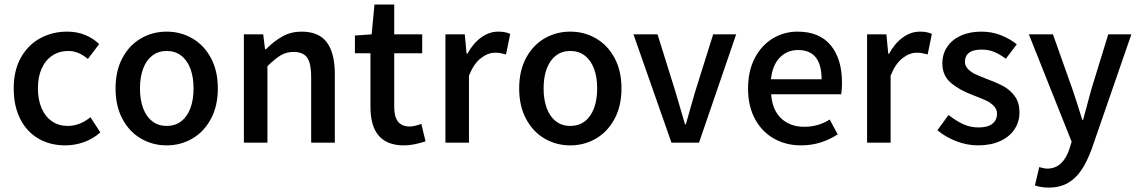

<svg xmlns="http://www.w3.org/2000/svg" viewBox="-20 -645 5146 868"><path d="M377.4 -378.4Q335 -414.6 289.1 -414.6Q248.5 -414.6 217.3 -394.3Q186 -374 168.7 -335.9Q151.4 -297.9 151.4 -245.6Q151.4 -193.8 168.2 -155.3Q185.1 -116.7 215.6 -96.2Q246.1 -75.7 285.6 -75.7Q341.3 -75.7 388.7 -115.2L433.6 -46.4Q400.4 -17.1 359.4 -2.4Q318.4 12.2 274.9 12.2Q208 12.2 155.3 -17.6Q102.5 -47.4 72.3 -105.7Q42 -164.1 42 -245.6Q42 -327.1 74.7 -385Q107.4 -442.9 162.4 -472.4Q217.3 -502 283.7 -502Q328.6 -502 365.2 -486.8Q401.9 -471.7 428.2 -445.8Z M733.4 12.2Q670.4 12.2 617.7 -18.3Q564.9 -48.8 533.7 -107.2Q502.4 -165.5 502.4 -245.1Q502.4 -325.2 533.7 -383.3Q564.9 -441.4 617.7 -471.7Q670.4 -502 733.4 -502Q796.4 -502 849.1 -471.7Q901.9 -441.4 933.3 -383.3Q964.8 -325.2 964.8 -245.1Q964.8 -165.5 933.3 -107.2Q901.9 -48.8 849.1 -18.3Q796.4 12.2 733.4 12.2ZM733.4 -414.6Q695.8 -414.6 668.7 -393.8Q641.6 -373 627.2 -335Q612.8 -296.9 612.8 -245.1Q612.8 -193.8 627.2 -155.5Q641.6 -117.2 668.7 -96.4Q695.8 -75.7 733.4 -75.7Q771.5 -75.7 798.8 -96.4Q826.2 -117.2 840.6 -155.5Q855 -193.8 855 -245.1Q855 -296.9 840.6 -335Q826.2 -373 798.8 -393.8Q771.5 -414.6 733.4 -414.6Z M1182.1 -422.4Q1219.7 -460 1258.1 -481Q1296.4 -502 1343.3 -502Q1421.4 -502 1457.5 -453.6Q1493.7 -405.3 1493.7 -309.6V0H1386.7V-295.4Q1386.7 -337.9 1378.9 -362.8Q1371.1 -387.7 1353.8 -398.9Q1336.4 -410.2 1306.6 -410.2Q1274.9 -410.2 1249.3 -395Q1223.6 -379.9 1189 -345.7V0H1082.5V-489.7H1169.9L1178.2 -422.4Z M1660.2 -489.7 1672.9 -624.5H1762.2V-489.7H1888.7V-404.3H1762.2V-161.6Q1762.2 -117.2 1779.3 -95.2Q1796.4 -73.2 1833 -73.2Q1853 -73.2 1884.8 -85L1903.8 -5.9Q1877 2.4 1853.8 7.3Q1830.6 12.2 1805.7 12.2Q1654.8 12.2 1654.8 -161.6V-404.3H1584.5V-484.4Z M2093.3 -402.3Q2118.7 -449.2 2155.3 -475.6Q2191.9 -502 2231.9 -502Q2249.5 -502 2262.2 -499.5Q2274.9 -497.1 2286.6 -491.7L2267.6 -398.9Q2253.4 -402.8 2242.7 -404.8Q2231.9 -406.7 2217.8 -406.7Q2185.1 -406.7 2153.1 -381.3Q2121.1 -356 2100.1 -302.7V0H1993.7V-489.7H2081.1L2089.4 -402.3Z M2558.1 12.2Q2495.1 12.2 2442.4 -18.3Q2389.6 -48.8 2358.4 -107.2Q2327.1 -165.5 2327.1 -245.1Q2327.1 -325.2 2358.4 -383.3Q2389.6 -441.4 2442.4 -471.7Q2495.1 -502 2558.1 -502Q2621.1 -502 2673.8 -471.7Q2726.6 -441.4 2758.1 -383.3Q2789.6 -325.2 2789.6 -245.1Q2789.6 -165.5 2758.1 -107.2Q2726.6 -48.8 2673.8 -18.3Q2621.1 12.2 2558.1 12.2ZM2558.1 -414.6Q2520.5 -414.6 2493.4 -393.8Q2466.3 -373 2451.9 -335Q2437.5 -296.9 2437.5 -245.1Q2437.5 -193.8 2451.9 -155.5Q2466.3 -117.2 2493.4 -96.4Q2520.5 -75.7 2558.1 -75.7Q2596.2 -75.7 2623.5 -96.4Q2650.9 -117.2 2665.3 -155.5Q2679.7 -193.8 2679.7 -245.1Q2679.7 -296.9 2665.3 -335Q2650.9 -373 2623.5 -393.8Q2596.2 -414.6 2558.1 -414.6Z M3063.5 -128.4 3076.7 -83H3080.6Q3089.8 -117.2 3106 -172.4L3122.6 -230L3204.1 -489.7H3308.1L3140.1 0H3015.6L2843.8 -489.7H2952.6L3033.7 -230Q3043 -196.8 3063.5 -128.4Z M3782.7 -218.8H3466.3Q3471.2 -147.9 3511.5 -109.9Q3551.8 -71.8 3615.7 -71.8Q3647.5 -71.8 3675.8 -79.8Q3704.1 -87.9 3731 -104.5L3767.1 -37.6Q3731.9 -14.2 3689.9 -1Q3647.9 12.2 3601.6 12.2Q3533.7 12.2 3479.2 -18.3Q3424.8 -48.8 3393.3 -106.9Q3361.8 -165 3361.8 -244.6Q3361.8 -324.2 3392.3 -382.6Q3422.9 -440.9 3473.9 -471.4Q3524.9 -502 3585.4 -502Q3684.6 -502 3735.6 -440.2Q3786.6 -378.4 3786.6 -270Q3786.6 -242.2 3782.7 -218.8ZM3465.3 -286.6H3694.3Q3694.3 -418.9 3587.9 -418.9Q3539.1 -418.9 3505.6 -385Q3472.2 -351.1 3465.3 -286.6Z M3999.5 -402.3Q4024.9 -449.2 4061.5 -475.6Q4098.1 -502 4138.2 -502Q4155.8 -502 4168.5 -499.5Q4181.2 -497.1 4192.9 -491.7L4173.8 -398.9Q4159.7 -402.8 4148.9 -404.8Q4138.2 -406.7 4124 -406.7Q4091.3 -406.7 4059.3 -381.3Q4027.3 -356 4006.3 -302.7V0H3899.9V-489.7H3987.3L3995.6 -402.3Z M4487.3 -130.9Q4487.3 -151.4 4472.7 -166.3Q4458 -181.2 4437.5 -190.7Q4417 -200.2 4379.9 -214.4Q4317.9 -237.3 4279.1 -270.3Q4240.2 -303.2 4240.2 -358.4Q4240.2 -399.9 4261.7 -432.6Q4283.2 -465.3 4323.2 -483.6Q4363.3 -502 4416.5 -502Q4463.4 -502 4503.7 -486.3Q4543.9 -470.7 4576.7 -444.8L4527.3 -379.4Q4499 -400.4 4473.9 -410.6Q4448.7 -420.9 4418 -420.9Q4379.4 -420.9 4360.8 -406.5Q4342.3 -392.1 4342.3 -366.2Q4342.3 -347.2 4356 -333Q4369.6 -318.8 4389.6 -309.6Q4409.7 -300.3 4445.8 -286.1Q4488.8 -270.5 4518.6 -253.9Q4548.3 -237.3 4568.6 -208.7Q4588.9 -180.2 4588.9 -137.2Q4588.9 -95.2 4566.9 -61.3Q4544.9 -27.3 4502.4 -7.6Q4460 12.2 4400.9 12.2Q4352.1 12.2 4303.2 -6.6Q4254.4 -25.4 4217.8 -56.2L4268.1 -125Q4304.2 -97.2 4335.9 -83Q4367.7 -68.8 4403.8 -68.8Q4445.8 -68.8 4466.6 -85.7Q4487.3 -102.5 4487.3 -130.9Z M4824.7 -4.4 4631.3 -489.7H4740.2L4828.1 -242.2Q4847.2 -187 4872.6 -103.5H4876.5Q4881.3 -120.6 4887.7 -144Q4894 -167.5 4897 -179.2Q4916 -249 4914.1 -242.2L4990.2 -489.7H5094.7L4916 26.9Q4895 84.5 4869.6 122.8Q4844.2 161.1 4807.9 182.1Q4771.5 203.1 4720.7 203.1Q4687 203.1 4658.7 193.4L4678.2 110.4Q4701.2 117.2 4713.9 117.2Q4751.5 117.2 4776.4 93.5Q4801.3 69.8 4814.9 27.8Z"/></svg>

Font: Varta
Style: Bold
Weight: 700
Designer: Joana Correia, Viktoriya Grabowska, Eben Sorkin
Foundry: Sorkin Type
Version: Version 1.002; ttfautohint (v1.3) -l 8 -r 24 -G 200 -x 12 -H